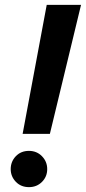

<svg xmlns="http://www.w3.org/2000/svg" viewBox="-20 -760 353 789"><path d="M73 -210 172 -740H313L185 -210ZM99 9Q66 9 45 -13Q24 -35 24 -65Q24 -96 45 -118Q66 -140 99 -140Q131 -140 152.5 -118Q174 -96 174 -65Q174 -34 152.5 -12.5Q131 9 99 9Z"/></svg>

Font: Be Vietnam Pro SemiBold
Style: Italic
Weight: 600
Italic angle: -12°
Designer: Lam Bao, Tony Le, Vietanh Nguyen
Foundry: Yellow Type Foundry
Version: Version 1.002; ttfautohint (v1.8.3)